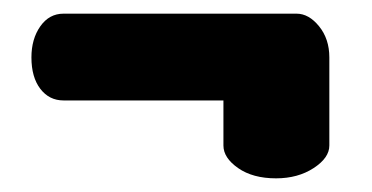

<svg xmlns="http://www.w3.org/2000/svg" viewBox="-20 -324 544 281"><path d="M26 -240Q26 -267 39 -285.5Q52 -304 73 -304H414Q432 -304 447 -285.5Q462 -267 462 -240V-111Q462 -93 439 -78Q416 -63 384 -63Q350 -63 328.5 -78Q307 -93 307 -111V-177H73Q52 -177 39 -194Q26 -211 26 -240Z"/></svg>

Font: AkaAcidDosis
Style: ExtraBold
Weight: 800
Designer: Edgar Tolentino, Pablo Impallari, Igino Marini, Aka-Acid
Foundry: Edgar Tolentino, Pablo Impallari, Igino Marini, Aka-Acid
Version: Version 1.007